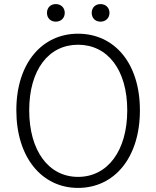

<svg xmlns="http://www.w3.org/2000/svg" viewBox="-20 -907 766 940"><path d="M362 13C540 13 665 -135 665 -367C665 -598 540 -742 362 -742C186 -742 60 -598 60 -367C60 -135 186 13 362 13ZM362 -41C218 -41 123 -169 123 -367C123 -565 218 -688 362 -688C507 -688 603 -565 603 -367C603 -169 507 -41 362 -41ZM253 -801C278 -801 297 -818 297 -844C297 -870 278 -887 253 -887C228 -887 210 -870 210 -844C210 -818 228 -801 253 -801ZM472 -801C497 -801 516 -818 516 -844C516 -870 497 -887 472 -887C447 -887 429 -870 429 -844C429 -818 447 -801 472 -801Z"/></svg>

Font: Noto Sans T Chinese Light
Style: Regular
Weight: 300
Designer: Ryoko NISHIZUKA (kana & ideographs); Paul D. Hunt (Latin, Greek & Cyrillic); Wenlong ZHANG (bopomofo); Sandoll Communica
Foundry: Adobe Systems Incorporated
Version: Version 1.000;PS 1;hotconv 1.0.78;makeotf.lib2.5.61930